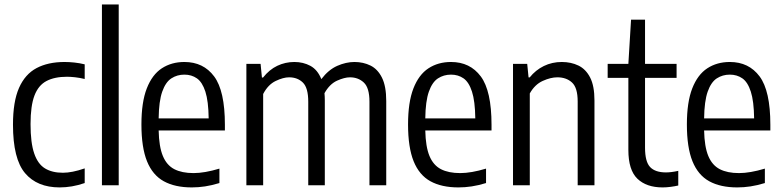

<svg xmlns="http://www.w3.org/2000/svg" viewBox="-20 -828 3495 858"><path d="M246.5 9.5Q146 9.5 92 -54.2Q38 -118 38 -271Q38 -374 65 -435.2Q92 -496.5 143.5 -523.8Q195 -551 268.5 -551Q290 -551 313 -548.5Q336 -546 358.5 -540.5V-475Q336 -480.5 315 -482.8Q294 -485 279.5 -485Q224 -485 187.8 -466Q151.5 -447 134 -401Q116.5 -355 116.5 -273.5Q116.5 -190 132.8 -142.5Q149 -95 181 -75.5Q213 -56 261 -56Q281.5 -56 305.5 -60.8Q329.5 -65.5 358.5 -75.5V-10Q329.5 0 301.5 4.8Q273.5 9.5 246.5 9.5Z M435.5 0V-808H510.5V0Z M837 9.5Q762 9.5 712 -18Q662 -45.5 637 -107.2Q612 -169 612 -272Q612 -371.5 636 -433Q660 -494.5 703.2 -522.8Q746.5 -551 804 -551Q889 -551 937 -486.5Q985 -422 985 -270.5V-245H689Q690.5 -172.5 707.8 -131Q725 -89.5 759 -72Q793 -54.5 845 -54.5Q894 -54.5 960.5 -74.5V-10Q926 0.5 896.2 5Q866.5 9.5 837 9.5ZM804 -494.5Q771.5 -494.5 745.8 -477.8Q720 -461 705 -418.5Q690 -376 689 -299H912.5Q911.5 -376 897.8 -418.5Q884 -461 860 -477.8Q836 -494.5 804 -494.5Z M1081 0V-542.5H1144.5L1150.5 -481.5H1155.5Q1183.5 -517 1219.2 -534Q1255 -551 1295.5 -551Q1335 -551 1367 -533.8Q1399 -516.5 1416 -474.5Q1448 -516.5 1487.2 -533.8Q1526.5 -551 1564 -551Q1603.5 -551 1635.8 -535Q1668 -519 1687 -480.8Q1706 -442.5 1706 -376.5V0H1631V-373.5Q1631 -435.5 1606 -459Q1581 -482.5 1544 -482.5Q1519.5 -482.5 1486.2 -467.5Q1453 -452.5 1430 -411.5Q1431.5 -396.5 1431.5 -379.5V0H1357.5V-373.5Q1357.5 -435.5 1333.5 -459Q1309.5 -482.5 1272 -482.5Q1246 -482.5 1212 -466.2Q1178 -450 1156 -408V0Z M2028.5 9.5Q1953.5 9.5 1903.5 -18Q1853.5 -45.5 1828.5 -107.2Q1803.5 -169 1803.5 -272Q1803.5 -371.5 1827.5 -433Q1851.5 -494.5 1894.8 -522.8Q1938 -551 1995.5 -551Q2080.5 -551 2128.5 -486.5Q2176.5 -422 2176.5 -270.5V-245H1880.5Q1882 -172.5 1899.2 -131Q1916.5 -89.5 1950.5 -72Q1984.5 -54.5 2036.5 -54.5Q2085.5 -54.5 2152 -74.5V-10Q2117.5 0.5 2087.8 5Q2058 9.5 2028.5 9.5ZM1995.5 -494.5Q1963 -494.5 1937.2 -477.8Q1911.5 -461 1896.5 -418.5Q1881.5 -376 1880.5 -299H2104Q2103 -376 2089.2 -418.5Q2075.5 -461 2051.5 -477.8Q2027.5 -494.5 1995.5 -494.5Z M2272.5 0V-542.5H2336L2342 -482H2347Q2373.5 -515 2410.2 -533Q2447 -551 2490.5 -551Q2532 -551 2565 -535Q2598 -519 2617.2 -481.5Q2636.5 -444 2636.5 -379V0H2561.5V-374.5Q2561.5 -436 2536.2 -459.2Q2511 -482.5 2470.5 -482.5Q2441 -482.5 2405.5 -466.5Q2370 -450.5 2347.5 -410.5V0Z M2941 9.5Q2869 9.5 2828.5 -29.2Q2788 -68 2788 -158V-480H2695.5V-542.5H2788L2800 -740H2862.5V-542.5H3003.5V-480H2862.5V-168Q2862.5 -105.5 2885.2 -81.5Q2908 -57.5 2956 -57.5Q2979.5 -57.5 3011 -64.5V1Q2996 4.5 2977 7Q2958 9.5 2941 9.5Z M3274.5 9.5Q3199.5 9.5 3149.5 -18Q3099.5 -45.5 3074.5 -107.2Q3049.5 -169 3049.5 -272Q3049.5 -371.5 3073.5 -433Q3097.5 -494.5 3140.8 -522.8Q3184 -551 3241.5 -551Q3326.5 -551 3374.5 -486.5Q3422.5 -422 3422.5 -270.5V-245H3126.5Q3128 -172.5 3145.2 -131Q3162.5 -89.5 3196.5 -72Q3230.5 -54.5 3282.5 -54.5Q3331.5 -54.5 3398 -74.5V-10Q3363.5 0.5 3333.8 5Q3304 9.5 3274.5 9.5ZM3241.5 -494.5Q3209 -494.5 3183.2 -477.8Q3157.5 -461 3142.5 -418.5Q3127.5 -376 3126.5 -299H3350Q3349 -376 3335.2 -418.5Q3321.5 -461 3297.5 -477.8Q3273.5 -494.5 3241.5 -494.5Z"/></svg>

Font: Encode Sans Cnd
Style: Regular
Weight: 400
Width: 3
Designer: Multiple Designers
Foundry: Impallari Type
Version: Version 3.002; ttfautohint (v1.8.3) -l 8 -r 50 -G 200 -x 14 